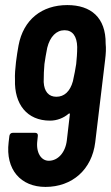

<svg xmlns="http://www.w3.org/2000/svg" viewBox="-20 -728 437 756"><path d="M394 -493C397 -517 398 -538 396 -556C397 -659 338 -708 245 -708C145 -708 72 -651 53 -549C49 -528 46 -507 43 -484C40 -458 38 -434 39 -414C36 -318 86 -253 177 -253C204 -253 230 -263 250 -280C253 -283 256 -281 255 -277L243 -174C237 -127 208 -95 172 -95C142 -95 121 -127 127 -174L129 -193C130 -200 126 -205 119 -205H30C23 -205 18 -200 17 -193L14 -168C1 -60 62 8 159 8C264 8 342 -60 355 -168ZM267 -408C256 -368 233 -347 202 -347C172 -347 154 -367 152 -405C152 -432 153 -455 155 -476C158 -496 161 -516 166 -540C177 -584 202 -609 234 -609C266 -609 283 -585 284 -543C284 -518 282 -496 280 -476C277 -457 273 -434 267 -408Z"/></svg>

Font: Barlow Condensed SemiBold
Style: Italic
Weight: 600
Width: 3
Italic angle: -7°
Designer: Jeremy Tribby
Foundry: Tribby Type
Version: Version 1.422;hotconv 1.0.109;makeotfexe 2.5.65596